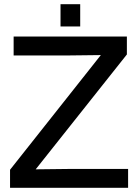

<svg xmlns="http://www.w3.org/2000/svg" viewBox="-20 -894 658 914"><path d="M27.8 0V-85.9L460 -631.8L296.9 -629.9H44.9V-720.2H584V-634.8L149.9 -87.9L314.9 -89.8H589.8V0ZM268.1 -768.1V-874H361.8V-768.1Z"/></svg>

Font: Aspekta 450
Style: Regular
Weight: 450
Designer: Ivo Dolenc
Version: Version 2.000